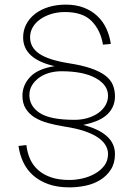

<svg xmlns="http://www.w3.org/2000/svg" viewBox="-20 -746 577 830"><path d="M280 64Q228 64 189 50Q150 36 123 12Q96 -12 80.5 -45Q65 -78 60 -115L94 -119Q98 -85 110.5 -57.5Q123 -30 146 -10Q169 10 202 21Q235 32 280 32Q307 32 336 25.5Q365 19 390 5Q415 -9 431 -30Q447 -51 447 -81Q447 -99 437 -117Q427 -135 405 -150.5Q383 -166 347 -178.5Q311 -191 258 -199Q221 -205 188 -214Q155 -223 130.5 -238Q106 -253 91.5 -276Q77 -299 77 -332Q77 -378 110.5 -413.5Q144 -449 216 -460Q80 -491 80 -584Q80 -615 93.5 -641Q107 -667 131.5 -686Q156 -705 190 -715.5Q224 -726 265 -726Q308 -726 342 -713Q376 -700 400.5 -677Q425 -654 439.5 -623Q454 -592 459 -556L425 -553Q415 -615 376.5 -654.5Q338 -694 261 -694Q229 -694 201.5 -685.5Q174 -677 153.5 -662.5Q133 -648 121.5 -628Q110 -608 110 -585Q110 -541 149.5 -514Q189 -487 275 -473Q334 -464 373 -450.5Q412 -437 435 -419.5Q458 -402 467.5 -379.5Q477 -357 477 -330Q477 -303 466.5 -282Q456 -261 437.5 -246Q419 -231 394 -221.5Q369 -212 340 -206Q477 -170 477 -80Q477 -41 459.5 -13.5Q442 14 414 31.5Q386 49 351 56.5Q316 64 280 64ZM302 -228Q333 -228 359.5 -236Q386 -244 405.5 -258Q425 -272 436 -291Q447 -310 447 -332Q447 -379 393.5 -408.5Q340 -438 245 -438Q217 -438 191.5 -430.5Q166 -423 147.5 -409Q129 -395 118 -376.5Q107 -358 107 -335Q107 -287 152 -257.5Q197 -228 302 -228Z"/></svg>

Font: Geist Thin
Style: Regular
Weight: 400
Designer: Basement.studio, Andrés Briganti, Mateo Zaragoza
Foundry: Basement.studio, Vercel, Andrés Briganti, Guido Ferreyra, Mateo Zaragoza
Version: Version 1.401